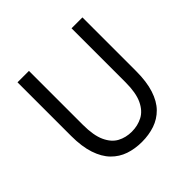

<svg xmlns="http://www.w3.org/2000/svg" viewBox="-170 -814 985 985"><g transform="rotate(-45 322.5 -322.0)"><path d="M323 12Q272 12 229.5 -2.5Q187 -17 155 -49.5Q123 -82 105 -136Q87 -190 87 -267V-656H170V-265Q170 -188 190.5 -143.5Q211 -99 245.5 -80.5Q280 -62 323 -62Q366 -62 401.5 -80.5Q437 -99 458 -143.5Q479 -188 479 -265V-656H558V-267Q558 -190 540.5 -136Q523 -82 491 -49.5Q459 -17 416 -2.5Q373 12 323 12Z"/></g></svg>

Font: Source Sans 3 ExtraLight
Style: Regular
Weight: 400
Version: Version 3.052;hotconv 1.1.0;makeotfexe 2.6.0